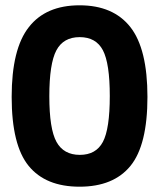

<svg xmlns="http://www.w3.org/2000/svg" viewBox="-20 -692 600 724"><path d="M89 -590Q153 -672 280 -672Q407 -672 471.5 -590Q536 -508 536 -326.5Q536 -145 472 -66.5Q408 12 280 12Q152 12 88 -66.5Q24 -145 24 -326.5Q24 -508 89 -590ZM394 -330Q394 -453 368 -502.5Q342 -552 280.5 -552Q219 -552 192.5 -502Q166 -452 166 -329Q166 -206 193 -157Q220 -108 281 -108Q342 -108 368 -157Q394 -206 394 -330Z"/></svg>

Font: Titillium Web[RUS by Daymarius]
Style: Bold
Weight: 700
Designer: Cyrillization by Daymarius
Foundry: Cyrillization by Daymarius
Version: Version 1.002 September 11, 2018